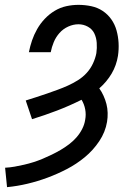

<svg xmlns="http://www.w3.org/2000/svg" viewBox="-20 -763 540 791"><path d="M9 8 1 -72Q21 -73 40.5 -76.5Q60 -80 79.5 -84.5Q99 -89 118 -95Q137 -101 156 -109Q175 -117 193.5 -126Q212 -135 230 -145.5Q248 -156 265 -169Q282 -182 295.5 -197.5Q309 -213 318.5 -231.5Q328 -250 331 -270Q335 -291 331 -312.5Q327 -334 316 -352Q266 -327 215 -307.5Q164 -288 112 -272L86 -349Q108 -356 130 -363Q152 -370 173.5 -377.5Q195 -385 217 -393Q239 -401 260 -410.5Q281 -420 301 -432.5Q321 -445 337 -462.5Q353 -480 363 -501.5Q373 -523 377 -544Q380 -565 378.5 -586.5Q377 -608 368.5 -625.5Q360 -643 342 -653Q324 -663 303 -663Q282 -663 261 -653.5Q240 -644 225 -627Q210 -610 201.5 -589.5Q193 -569 189 -548H99Q104 -573 112 -596.5Q120 -620 133 -643Q146 -666 164.5 -685.5Q183 -705 205.5 -718.5Q228 -732 253 -737.5Q278 -743 303 -743Q330 -743 356 -737.5Q382 -732 403 -718Q424 -704 438.5 -683.5Q453 -663 460 -638Q467 -613 468.5 -586.5Q470 -560 466 -533Q463 -514 456.5 -495.5Q450 -477 440 -460Q430 -443 417 -427.5Q404 -412 389 -399Q399 -385 406.5 -368.5Q414 -352 418.5 -334.5Q423 -317 423.5 -298Q424 -279 421 -261Q414 -219 389 -181.5Q364 -144 329.5 -115.5Q295 -87 255.5 -66.5Q216 -46 175.5 -31Q135 -16 93 -6Q51 4 9 8Z"/></svg>

Font: Iosevka Slab Medium Oblique
Style: Regular
Weight: 500
Italic angle: -9°
Monospace: yes
Designer: Belleve Invis
Foundry: Belleve Invis
Version: Version 11.1.1; ttfautohint (v1.8.3)